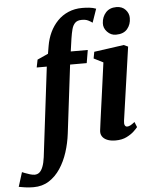

<svg xmlns="http://www.w3.org/2000/svg" viewBox="-195 -869 926 1174"><g transform="rotate(-5 268.5 -282.0)"><path d="M129.5 -601Q137 -646 155.2 -684.5Q173.5 -723 202 -752.5Q230.5 -782 269 -798.5Q307.5 -815 354 -815Q374.5 -815 397 -812.8Q419.5 -810.5 439 -803L410 -719.5Q400.5 -727 384.5 -735Q368.5 -743 344 -742.5Q318.5 -742.5 304.5 -729Q290.5 -715.5 284 -691Q277.5 -666.5 272.5 -633.5L261.5 -556H366L352.5 -476.5H250.5L199.5 -57.5Q192.5 0.5 174.8 55.8Q157 111 128 154.8Q99 198.5 58 224.8Q17 251 -37 251Q-62.5 251 -88.5 247.5Q-114.5 244 -127.5 241L-100 153Q-96.5 154.5 -82.8 160Q-69 165.5 -52.5 170.5Q-36 175.5 -24 175.5Q-6.5 175.5 6 164.8Q18.5 154 27.2 131.2Q36 108.5 40.5 74L107.5 -476.5H45.5L55 -524L121.5 -554ZM487.5 10Q456.5 10 435.5 1Q414.5 -8 405 -23.8Q395.5 -39.5 398.5 -60.5Q401 -83 405.5 -114.5Q410 -146 415.2 -185.2Q420.5 -224.5 427 -270.2Q433.5 -316 440.2 -366.8Q447 -417.5 454.5 -472L397 -501L404.5 -541.5L587.5 -567L613.5 -555L549 -105Q546.5 -87 551 -77.8Q555.5 -68.5 565.5 -68.5Q574.5 -68.5 585 -73.8Q595.5 -79 612 -92.5L625 -60Q619.5 -52.5 602.2 -35.8Q585 -19 556.2 -4.5Q527.5 10 487.5 10ZM545.5 -634Q515 -634 492.5 -657.8Q470 -681.5 472 -711.5Q474 -749.5 497.5 -775.8Q521 -802 562.5 -802Q598.5 -802 619 -779.2Q639.5 -756.5 639 -728Q639 -689 616 -661.5Q593 -634 545.5 -634Z"/></g></svg>

Font: Merriweather 20pt ExtraBold
Style: Italic
Weight: 800
Italic angle: -7.8°
Version: Version 2.101